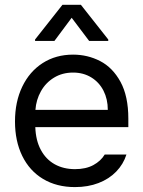

<svg xmlns="http://www.w3.org/2000/svg" viewBox="-20 -763 593 794"><path d="M42 -260.7Q42 -341.8 72 -404.5Q102.1 -467.3 156.5 -502.2Q210.9 -537.1 282.2 -537.1Q342.3 -537.1 394 -510.5Q445.8 -483.9 478.3 -424.6Q510.7 -365.2 510.7 -272.5V-237.3H126Q127.9 -182.1 148.9 -143.1Q169.9 -104 206.3 -83.7Q242.7 -63.5 290 -63.5Q335 -63.5 366 -80.3Q397 -97.2 413.1 -124H502.9Q490.2 -84 460.7 -53.5Q431.2 -22.9 387.5 -6.1Q343.8 10.7 290 10.7Q214.4 10.7 158.2 -22.9Q102.1 -56.6 72 -118.2Q42 -179.7 42 -260.7ZM425.8 -308.6Q425.8 -353 408 -387.9Q390.1 -422.9 357.4 -442.9Q324.7 -462.9 282.2 -462.9Q237.8 -462.9 203.4 -441.9Q168.9 -420.9 149.2 -385.5Q129.4 -350.1 126.5 -308.6ZM276.4 -689.5 205.1 -593.8H125V-599.6L238.3 -743.2H314.5L427.7 -599.6V-593.8H348.6Z"/></svg>

Font: Pretendard JP
Style: Regular
Weight: 400
Designer: Base glyphs from Inter by Rasmus Andersson; Hangeul glyphs from Noto Sans CJK(Source Han Sans) by Jang Soo-young and Kan
Foundry: Kil Hyung-jin
Version: Version 1.309